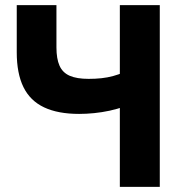

<svg xmlns="http://www.w3.org/2000/svg" viewBox="-20 -725 705 745"><path d="M287 -283Q205 -283 151 -308.5Q97 -334 71 -387Q45 -440 45 -522V-705H199V-541Q199 -497 211 -470Q223 -443 250.5 -431Q278 -419 324 -419Q350 -419 373.5 -421.5Q397 -424 419 -430Q441 -436 462 -445V-312Q436 -302 405.5 -295.5Q375 -289 345 -286Q315 -283 287 -283ZM445 0V-705H600V0Z"/></svg>

Font: TikTok Sans 24pt
Style: Bold
Weight: 700
Version: Version 4.000